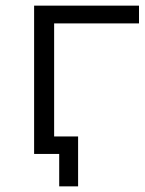

<svg xmlns="http://www.w3.org/2000/svg" viewBox="-20 -546 515 681"><path d="M473 -463H172V0H101V-526H473ZM257 -62V115H190V0H101V-62Z"/></svg>

Font: APTA Sans Regular
Style: Regular
Weight: 400
Version: Version 7.200